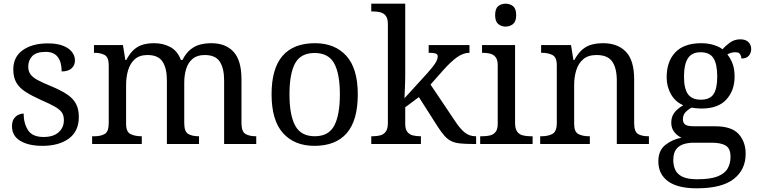

<svg xmlns="http://www.w3.org/2000/svg" viewBox="-20 -780 4101 1040"><path d="M210 10Q135 10 90 -17Q45 -44 45 -96Q45 -123 56 -138Q67 -153 81.5 -159Q96 -165 108 -165Q108 -113 131.5 -75.5Q155 -38 216 -38Q269 -38 297.5 -63.5Q326 -89 326 -129Q326 -154 315.5 -170Q305 -186 278.5 -201.5Q252 -217 203 -238Q152 -261 118.5 -282.5Q85 -304 68.5 -332.5Q52 -361 52 -404Q52 -472 103.5 -508.5Q155 -545 240 -545Q288 -545 320.5 -532.5Q353 -520 369.5 -499Q386 -478 386 -453Q386 -426 367.5 -409.5Q349 -393 314 -393Q314 -443 293 -471Q272 -499 228 -499Q177 -499 155 -476.5Q133 -454 133 -419Q133 -394 145.5 -377Q158 -360 185.5 -345.5Q213 -331 257 -313Q310 -291 343 -269Q376 -247 391.5 -218Q407 -189 407 -147Q407 -69 353 -29.5Q299 10 210 10Z M479 0V-42H492Q526 -42 547.5 -54.5Q569 -67 569 -114V-426Q569 -470 547 -482Q525 -494 492 -494H489V-536H646L659 -455H664Q684 -493 707 -512.5Q730 -532 757 -539Q784 -546 815 -546Q863 -546 902 -525.5Q941 -505 960 -455H968Q988 -493 1012.5 -512.5Q1037 -532 1065.5 -539Q1094 -546 1125 -546Q1202 -546 1245 -499.5Q1288 -453 1288 -350V-114Q1288 -67 1309.5 -54.5Q1331 -42 1365 -42H1368V0H1194V-345Q1194 -410 1170.5 -446Q1147 -482 1089 -482Q1048 -482 1023.5 -461.5Q999 -441 988.5 -407Q978 -373 978 -333V-114Q978 -67 999.5 -54.5Q1021 -42 1055 -42H1058V0H884V-345Q884 -410 860.5 -446Q837 -482 779 -482Q736 -482 710.5 -459.5Q685 -437 674 -400Q663 -363 663 -320V-109Q663 -65 687.5 -53.5Q712 -42 745 -42H748V0Z M1683 10Q1575 10 1513 -59Q1451 -128 1451 -269Q1451 -409 1510.5 -477.5Q1570 -546 1686 -546Q1794 -546 1856 -477.5Q1918 -409 1918 -269Q1918 -128 1858.5 -59Q1799 10 1683 10ZM1685 -42Q1760 -42 1790.5 -99.5Q1821 -157 1821 -269Q1821 -381 1790 -437Q1759 -493 1684 -493Q1609 -493 1578.5 -437Q1548 -381 1548 -269Q1548 -157 1579 -99.5Q1610 -42 1685 -42Z M1991 0V-42H1999Q2022 -42 2040.5 -47Q2059 -52 2070 -67.5Q2081 -83 2081 -114V-650Q2081 -680 2069.5 -694.5Q2058 -709 2039.5 -713.5Q2021 -718 1999 -718H1991V-760H2175V-374Q2175 -361 2174.5 -340Q2174 -319 2173 -298Q2172 -277 2171.5 -262.5Q2171 -248 2171 -248L2296 -385Q2328 -421 2339.5 -440.5Q2351 -460 2351 -474Q2351 -487 2339 -490.5Q2327 -494 2302 -494V-536H2523V-494Q2489 -494 2455 -469.5Q2421 -445 2382 -401L2312 -322L2445 -124Q2471 -84 2496.5 -63Q2522 -42 2556 -42H2559V0H2545Q2502 0 2473 -3Q2444 -6 2424.5 -15.5Q2405 -25 2387.5 -44.5Q2370 -64 2349 -97L2249 -254L2175 -199V-109Q2175 -80 2186.5 -65.5Q2198 -51 2216.5 -46.5Q2235 -42 2257 -42H2260V0Z M2581 0V-42H2594Q2616 -42 2634.5 -46.5Q2653 -51 2664.5 -65.5Q2676 -80 2676 -109V-426Q2676 -456 2664.5 -470.5Q2653 -485 2634.5 -489.5Q2616 -494 2594 -494H2591V-536H2770V-114Q2770 -83 2781 -67.5Q2792 -52 2811 -47Q2830 -42 2852 -42H2865V0ZM2719 -636Q2695 -636 2678.5 -650Q2662 -664 2662 -698Q2662 -733 2678.5 -746.5Q2695 -760 2719 -760Q2742 -760 2759 -746.5Q2776 -733 2776 -698Q2776 -664 2759 -650Q2742 -636 2719 -636Z M2906 0V-42H2914Q2948 -42 2972 -54.5Q2996 -67 2996 -114V-426Q2996 -470 2972.5 -482Q2949 -494 2916 -494H2911V-536H3073L3086 -455H3091Q3112 -493 3135.5 -512.5Q3159 -532 3187 -539Q3215 -546 3247 -546Q3326 -546 3370.5 -499.5Q3415 -453 3415 -350V-114Q3415 -67 3435.5 -54.5Q3456 -42 3490 -42H3495V0H3321V-345Q3321 -410 3296.5 -446Q3272 -482 3211 -482Q3166 -482 3139.5 -459.5Q3113 -437 3101.5 -400Q3090 -363 3090 -320V-109Q3090 -65 3113.5 -53.5Q3137 -42 3170 -42H3175V0Z M3754 240Q3650 240 3598 201.5Q3546 163 3546 94Q3546 35 3584 5Q3622 -25 3671 -34Q3651 -43 3633.5 -63.5Q3616 -84 3616 -116Q3616 -146 3631.5 -168Q3647 -190 3681 -210Q3638 -228 3614.5 -269.5Q3591 -311 3591 -361Q3591 -447 3638 -496.5Q3685 -546 3779 -546Q3815 -546 3847 -536Q3879 -526 3893 -513Q3907 -529 3932 -548Q3957 -567 3990 -567Q4020 -567 4034.5 -551.5Q4049 -536 4049 -515Q4049 -494 4036.5 -478.5Q4024 -463 3996 -463Q3996 -474 3989.5 -485.5Q3983 -497 3963 -497Q3940 -497 3920 -485Q3937 -464 3948 -435.5Q3959 -407 3959 -364Q3959 -290 3914.5 -241Q3870 -192 3779 -192Q3767 -192 3751.5 -193.5Q3736 -195 3726 -197Q3707 -187 3693 -172Q3679 -157 3679 -134Q3679 -116 3690.5 -106Q3702 -96 3741 -96H3854Q3943 -96 3981 -54Q4019 -12 4019 53Q4019 139 3954.5 189.5Q3890 240 3754 240ZM3756 191Q3828 191 3867 175.5Q3906 160 3921.5 132.5Q3937 105 3937 70Q3937 24 3911 8.5Q3885 -7 3835 -7H3737Q3709 -7 3684 0.5Q3659 8 3643 28Q3627 48 3627 88Q3627 117 3638 140.5Q3649 164 3677 177.5Q3705 191 3756 191ZM3776 -240Q3825 -240 3845 -270Q3865 -300 3865 -365Q3865 -433 3844.5 -465Q3824 -497 3775 -497Q3727 -497 3706 -464Q3685 -431 3685 -364Q3685 -300 3706.5 -270Q3728 -240 3776 -240Z"/></svg>

Font: Noto Serif NP Hmong
Style: Regular
Weight: 400
Designer: Dalton Maag Ltd
Foundry: Dalton Maag Ltd
Version: Version 1.001